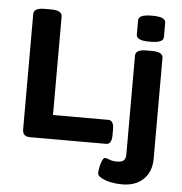

<svg xmlns="http://www.w3.org/2000/svg" viewBox="-60 -774 991 1044"><g transform="rotate(5 435.0 -252.0)"><path d="M123 0Q83 0 83 -40V-669Q83 -702 143 -702H178Q238 -702 238 -669V-131H540Q570 -131 570 -81V-50Q570 0 540 0ZM644 212Q613 212 582 205.5Q551 199 530.5 187.5Q510 176 510 162Q510 150 514 130Q518 110 525 93.5Q532 77 540 77Q549 77 565.5 84Q582 91 605 91Q631 91 642.5 81.5Q654 72 654 47V-492Q654 -508 668.5 -516.5Q683 -525 715 -525H743Q775 -525 789.5 -516.5Q804 -508 804 -492V57Q804 129 761 170.5Q718 212 644 212ZM728 -574Q689 -574 671.5 -582Q654 -590 654 -606V-684Q654 -700 671.5 -708Q689 -716 728 -716Q767 -716 784.5 -708Q802 -700 802 -684V-606Q802 -590 784.5 -582Q767 -574 728 -574Z"/></g></svg>

Font: Asap Expanded
Style: Bold
Weight: 700
Width: 7
Designer: Pablo Cosgaya
Foundry: Omnibus-Type
Version: Version 3.001; ttfautohint (v1.8.4.7-5d5b)